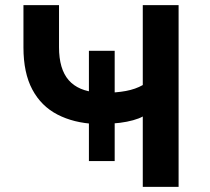

<svg xmlns="http://www.w3.org/2000/svg" viewBox="-20 -725 814 745"><path d="M534 0V-273Q520 -265 496.5 -258.5Q473 -252 445.5 -248.5Q418 -245 391 -245L425 -262V-100H325V-262L349 -244Q266 -248 203 -280.5Q140 -313 105.5 -377.5Q71 -442 71 -541V-705H209V-542Q209 -457 246.5 -414Q284 -371 360 -366L325 -356V-528H425V-356L384 -365Q431 -365 468.5 -372Q506 -379 534 -395V-705H673V0Z"/></svg>

Font: Nunito Sans 6pt
Style: Bold
Weight: 700
Version: Version 3.101;gftools[0.9.27]